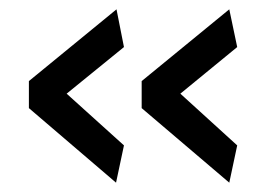

<svg xmlns="http://www.w3.org/2000/svg" viewBox="-20 -451 591 412"><path d="M472 -59 284 -219V-277L472 -431L489 -350L367 -250L489 -139ZM229 -59 42 -219V-277L230 -431L246 -350L123 -250L246 -139Z"/></svg>

Font: Cairo Play SemiBold
Style: Regular
Weight: 600
Designer: Mohamed Gaber, Accademia di Belle Arti di Urbino
Foundry: Kief Type Foundry, Accademia di Belle Arti di Urbino
Version: Version 3.130;gftools[0.9.24]